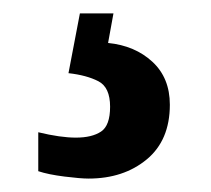

<svg xmlns="http://www.w3.org/2000/svg" viewBox="-20 -29 314 286"><path d="M112 237Q100 237 76 234Q52 231 37 226V168Q70 176 93 176Q117 176 130.5 167Q144 158 144 130Q144 101 126.5 92Q109 83 82 80L99 -9H149L141 35Q181 39 207 63Q233 87 233 127Q233 180 198.5 208.5Q164 237 112 237Z"/></svg>

Font: Noto Serif Myanmar ExtraCondensed ExtraBold
Style: Regular
Weight: 800
Width: 2
Designer: Ben Mitchell and the Monotype Design Team
Foundry: Monotype Imaging Inc.
Version: Version 2.106; ttfautohint (v1.8.4.7-5d5b)